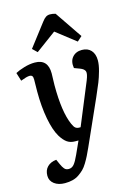

<svg xmlns="http://www.w3.org/2000/svg" viewBox="-148 -859 824 1164"><g transform="rotate(-15 263.5 -277.0)"><path d="M437 -606.9 407.2 -580.1 284.2 -675.8 155.8 -581.1 127 -608.9 235.8 -751Q249 -768.6 260.3 -775.9Q271.5 -783.2 286.1 -783.2Q302.7 -783.2 320.8 -777.8ZM301.8 57.1Q289.1 85.4 279.8 104Q270.5 122.6 257.3 144.5Q244.1 166.5 230.5 179.9Q216.8 193.4 199 205.6Q181.2 217.8 159.2 223.4Q137.2 229 110.8 229Q69.8 229 43.9 209.5Q18.1 189.9 18.1 158.2Q18.1 123.5 38.6 102.8Q59.1 82 95.2 78.1L108.9 108.9Q114.7 121.1 117.9 126.7Q121.1 132.3 126.7 139.4Q132.3 146.5 139.2 149.2Q146 151.9 154.8 151.9Q174.3 151.9 188.2 135.5Q202.1 119.1 219.2 81.1L255.9 0H235.8Q206.1 0 185.8 -13.9Q165.5 -27.8 146 -59.1Q120.1 -101.6 105.5 -178.7Q90.8 -255.9 90.8 -351.1L91.8 -426.8Q91.8 -442.4 86.7 -448.7Q81.5 -455.1 69.8 -455.1Q53.2 -455.1 14.2 -439.9L-2 -492.2Q19 -503.9 54 -514.4Q88.9 -524.9 121.1 -524.9Q204.1 -524.9 204.1 -435.1Q204.1 -424.3 203.1 -399.9Q202.1 -375.5 202.1 -359.9Q202.1 -192.9 238.8 -109.9Q248 -88.4 257.3 -81.3Q266.6 -74.2 279.8 -74.2H289.1L397.9 -337.9Q413.6 -376.5 408.7 -392.3Q403.8 -408.2 377.9 -418L342.8 -431.2Q335.4 -474.1 357.2 -499.5Q378.9 -524.9 417 -524.9Q453.6 -524.9 474.4 -502Q495.1 -479 495.1 -439Q495.1 -411.1 484.6 -373.3Q474.1 -335.4 462.9 -307.6Q451.7 -279.8 428.2 -226.1Z"/></g></svg>

Font: Literata Book SemiBold
Style: Italic
Weight: 600
Italic angle: -3°
Designer: Latin by Veronika Burian and Jose Scaglione. Greek by Irene Vlachou. Cyrillic by Vera Evstafieva
Foundry: TypeTogether
Version: Version 1.003;PS 001.003;hotconv 1.0.88;makeotf.lib2.5.64775